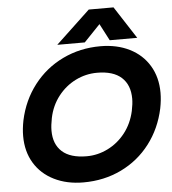

<svg xmlns="http://www.w3.org/2000/svg" viewBox="-61 -973 933 1043"><g transform="rotate(-5 405.5 -451.5)"><path d="M462 -918H597L711 -742H561L513 -834L425 -742H275ZM47 -264Q47 -304 56 -349Q79 -457 143 -540Q207 -623 301.5 -668.5Q396 -714 507 -714Q597 -714 666 -679.5Q735 -645 773 -581.5Q811 -518 811 -434Q811 -394 802 -349Q779 -241 716 -158.5Q653 -76 559 -30.5Q465 15 352 15Q262 15 192.5 -19.5Q123 -54 85 -117Q47 -180 47 -264ZM647 -349Q655 -387 655 -415Q655 -490 610 -531Q565 -572 477 -572Q415 -572 359.5 -544.5Q304 -517 264.5 -466.5Q225 -416 211 -349Q203 -309 203 -280Q203 -206 248 -165.5Q293 -125 382 -125Q442 -125 497.5 -152.5Q553 -180 592.5 -230.5Q632 -281 647 -349Z"/></g></svg>

Font: Prompt SemiBold
Style: Italic
Weight: 600
Italic angle: -12°
Designer: Katatrad Team
Foundry: CadsonDemak
Version: Version 1.001